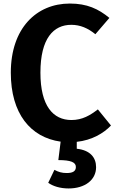

<svg xmlns="http://www.w3.org/2000/svg" viewBox="-20 -785 657 1083"><path d="M606 -77 532 -168C489 -135 445 -108 383 -108C280 -108 208 -187 208 -375C208 -569 282 -645 382 -645C433 -645 476 -626 518 -592L597 -684C535 -735 471 -765 374 -765C186 -765 41 -626 41 -375C41 -144 152 -10 322 14L309 118C379 118 408 130 408 157C408 183 387 191 356 191C329 191 309 185 287 173L252 246C278 265 319 278 367 278C459 278 522 230 522 158C522 103 488 62 413 54V15C498 6 564 -33 606 -77Z"/></svg>

Font: Glow Sans TC Normal
Style: Bold
Weight: 700
Designer: Ryoko NISHIZUKA (kana, bopomofo & ideographs); Paul D. Hunt (Latin, Greek & Cyrillic); Sandoll Communications, Soo-young
Version: Version 0.93